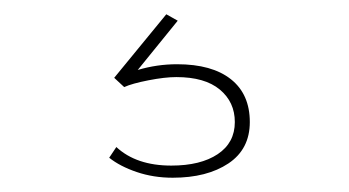

<svg xmlns="http://www.w3.org/2000/svg" viewBox="-20 -25 489 269"><path d="M330 146Q330 184 300 204Q270 224 222 224Q195 224 171.5 216Q148 208 133 196L143 181Q171 207 220 207Q261 207 285 191Q309 175 309 146Q309 118 288 100.5Q267 83 227 83Q211 83 188 87.5Q165 92 154 97L140 84L213 -5L229 4L173 73Q200 65 228 65Q277 65 303.5 86Q330 107 330 146Z"/></svg>

Font: Josefin Sans Thin
Style: Regular
Weight: 250
Designer: Santiago Orozco
Foundry: Typemade
Version: Version 2.000